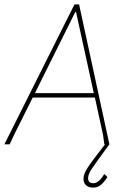

<svg xmlns="http://www.w3.org/2000/svg" viewBox="-28 -657 572 874"><path d="M470 0Q402 92 387.5 115Q373 138 373 154Q373 177 397 177Q422 177 446 136H448L461 149Q444 175 429.5 186Q415 197 396 197Q376 197 364 186.5Q352 176 352 157Q352 137 369 109.5Q386 82 450 0H447L441 -43L404 -213H121L36 -43L16 0H-8L311 -637H332ZM315 -603 131 -233H399L318 -603Z"/></svg>

Font: Alegreya Sans SC Thin
Style: Italic
Weight: 100
Italic angle: -7°
Designer: Juan Pablo del Peral
Foundry: Huerta Tipografica
Version: Version 2.007